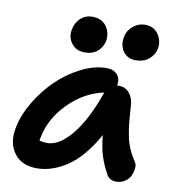

<svg xmlns="http://www.w3.org/2000/svg" viewBox="-84 -821 829 906"><g transform="rotate(10 330.5 -368.0)"><path d="M522 -573.2Q483.9 -573.2 462.9 -602.1Q441.9 -630.9 450.2 -673.8Q456.5 -704.6 481.9 -725.3Q507.3 -746.1 538.1 -746.1Q581.1 -746.1 602.8 -714.1Q624.5 -682.1 617.2 -644Q611.3 -615.7 586.7 -594.5Q562 -573.2 522 -573.2ZM278.8 -567.9Q238.8 -567.9 216.3 -597.4Q193.8 -627 202.1 -666Q209 -699.2 231.7 -719.7Q254.4 -740.2 286.1 -740.2Q333 -740.2 355.2 -708.5Q377.4 -676.8 370.1 -637.2Q363.8 -607.9 340.6 -587.9Q317.4 -567.9 278.8 -567.9ZM151.9 9.8Q78.1 9.8 42.5 -39.6Q6.8 -88.9 22 -163.1Q34.2 -225.1 72.3 -288.6Q110.4 -352.1 161.4 -401.4Q212.4 -450.7 274.9 -481.9Q337.4 -513.2 395 -513.2Q428.7 -513.2 446.5 -493.4Q464.4 -473.6 458 -439.9Q460.9 -440.9 467.8 -440.9Q497.6 -440.9 516.6 -418.5Q535.6 -396 538.1 -363.8Q538.6 -358.4 539.1 -348.6Q542 -301.3 544.4 -278.1Q546.9 -254.9 553 -220.9Q559.1 -187 570.8 -159.4Q582.5 -131.8 601.1 -103Q611.3 -89.8 609.4 -71Q607.4 -52.2 599.6 -34.9Q591.8 -17.6 573.5 -5.4Q555.2 6.8 532.2 6.8Q499 6.8 485.8 -19Q462.9 -60.1 450 -100.8Q437 -141.6 432.1 -199.2Q401.4 -142.6 365.2 -100.6Q329.1 -58.6 292.5 -35.4Q255.9 -12.2 221.2 -1.2Q186.5 9.8 151.9 9.8ZM146 -141.1Q144 -133.8 142.1 -121.1Q160.6 -116.2 180.2 -116.2Q237.3 -116.2 296.6 -188.5Q356 -260.7 402.8 -394L404.8 -397.9Q309.6 -377.9 236.6 -304Q163.6 -230 146 -141.1Z"/></g></svg>

Font: Shantell Sans Normal
Style: Italic
Weight: 600
Italic angle: -11.31°
Designer: Stephen Nixon, Anya Danilova, Shantell Martin
Foundry: Arrow Type
Version: Version 1.006;[559af2be0]